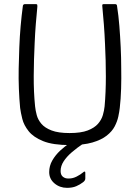

<svg xmlns="http://www.w3.org/2000/svg" viewBox="-20 -693 674 925"><path d="M317 6Q235 6 188 -13Q141 -32 118 -61Q95 -90 87.5 -120Q80 -150 77 -173Q73 -215 71 -264.5Q69 -314 70 -362Q71 -411 73 -464Q75 -517 79.5 -568Q84 -619 90 -663Q90 -667 92.5 -670Q95 -673 99 -673Q113 -673 126 -673Q139 -673 153 -673Q158 -673 159 -671Q160 -669 160 -661Q156 -621 152.5 -577Q149 -533 147 -486Q143 -406 142.5 -328Q142 -250 149 -181Q151 -161 157 -138.5Q163 -116 179.5 -96.5Q196 -77 228.5 -64.5Q261 -52 315 -52Q370 -52 402.5 -64.5Q435 -77 452 -96.5Q469 -116 475.5 -138.5Q482 -161 484 -181Q490 -248 490 -324.5Q490 -401 486 -480Q484 -528 480.5 -574Q477 -620 473 -661Q472 -669 473.5 -671Q475 -673 479 -673Q494 -673 507.5 -673Q521 -673 536 -673Q540 -673 542 -670Q544 -667 544 -663Q551 -619 555 -568.5Q559 -518 561.5 -466Q564 -414 564 -365Q565 -316 563.5 -266Q562 -216 557 -173Q555 -155 550 -131.5Q545 -108 532.5 -84Q520 -60 494 -39.5Q468 -19 425 -6.5Q382 6 317 6ZM303 212Q268 212 242.5 190.5Q217 169 217 136Q217 106 232 80Q247 54 270 32.5Q293 11 316 -3Q322 -7 328.5 -9Q335 -11 343 -11H381Q385 -11 386 -8Q387 -5 381 -1Q351 19 326 40.5Q301 62 286.5 84.5Q272 107 272 131Q272 150 283.5 159Q295 168 312 167Q331 167 349.5 157.5Q368 148 381 137Q385 133 388 133.5Q391 134 391 139V167Q391 177 380 185Q366 196 347.5 204Q329 212 303 212Z"/></svg>

Font: Glory
Style: Regular
Weight: 400
Designer: Robert Leuschke
Foundry: Robert Leuschke
Version: Version 1.011